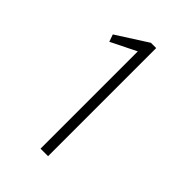

<svg xmlns="http://www.w3.org/2000/svg" viewBox="-188 -697 776 776"><g transform="rotate(45 200.0 -309.0)"><path d="M192 0V-556L83 -502L72 -533L205 -618H235V0Z"/></g></svg>

Font: Inconsolata Condensed Light
Style: Regular
Weight: 300
Width: 3
Monospace: yes
Designer: Raph Levien, Cyreal, Brenton Simpson
Foundry: Raph Levien, Cyreal, Google
Version: Version 3.001; ttfautohint (v1.8.2.53-6de2)